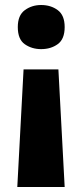

<svg xmlns="http://www.w3.org/2000/svg" viewBox="-20 -574 328 766"><path d="M74 -297H213L238 172H49ZM238 -466Q238 -418 210.5 -398Q183 -378 144 -378Q107 -378 79 -397.5Q51 -417 51 -466Q51 -513 79 -533.5Q107 -554 144 -554Q183 -554 210.5 -533.5Q238 -513 238 -466Z"/></svg>

Font: Noto Sans Armenian ExtraBold
Style: Regular
Weight: 800
Version: Version 2.007